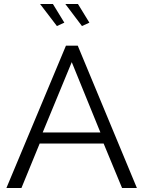

<svg xmlns="http://www.w3.org/2000/svg" viewBox="-20 -938 716 958"><path d="M12 0 309 -710H368L663 0H589L497 -222H178L87 0ZM193 -277H481L338 -628ZM389 -808 306 -918H369L426 -825ZM264 -808 180 -918H244L301 -825Z"/></svg>

Font: Raleway
Style: Regular
Weight: 400
Designer: Matt McInerney, Pablo Impallari, Rodrigo Fuenzalida
Foundry: Matt McInerney, Pablo Impallari, Rodrigo Fuenzalida
Version: Version 1.000;PS 001.001;hotconv 1.0.56; ttfautohint (v1.5)